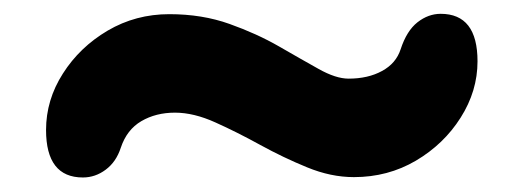

<svg xmlns="http://www.w3.org/2000/svg" viewBox="-20 -476 738 271"><path d="M479.5 -226Q447 -226 413.5 -239.8Q380 -253.5 347.2 -271.5Q314.5 -289.5 284 -303.2Q253.5 -317 227 -317Q200 -317 179.5 -305Q159 -293 150.5 -267.5Q144 -247.5 129.2 -236.5Q114.5 -225.5 97 -225.5Q45 -225.5 45 -292.5Q45 -335 68.8 -372.2Q92.5 -409.5 132 -432.8Q171.5 -456 219 -456Q265.5 -456 304 -442.2Q342.5 -428.5 373.8 -410.5Q405 -392.5 429.5 -378.8Q454 -365 472 -365Q499.5 -365 519.2 -375.8Q539 -386.5 545.5 -406.5Q554 -432.5 569.2 -444.5Q584.5 -456.5 602 -456.5Q654 -456.5 654 -389.5Q654 -347.5 630.2 -310Q606.5 -272.5 567 -249.2Q527.5 -226 479.5 -226Z"/></svg>

Font: Fraunces SuperSoft
Style: Regular
Weight: 900
Version: Version 1.000;[b76b70a41]